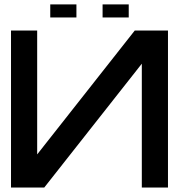

<svg xmlns="http://www.w3.org/2000/svg" viewBox="-20 -840 802 860"><path d="M732.4 -703.1V0H615.2V-554.7L178.2 0H29.3V-703.1H146.5V-148.4L583.5 -703.1ZM322.3 -761.7H205.1V-820.3H322.3ZM556.6 -761.7H439.5V-820.3H556.6Z"/></svg>

Font: Gerhaus
Style: Regular
Weight: 400
Designer: GGBotNet
Foundry: GGBotNet
Version: 1.01